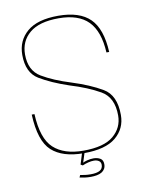

<svg xmlns="http://www.w3.org/2000/svg" viewBox="-81 -658 645 826"><g transform="rotate(-10 241.5 -244.5)"><path d="M237 4Q332 4 377 -33.5Q422 -71 422 -130.5Q422 -217 368.2 -248.5Q314.5 -280 237 -304.5Q161 -328 111 -357.8Q61 -387.5 61 -458Q61 -516 103 -551.2Q145 -586.5 230 -586.5Q316.5 -586.5 359.5 -542.8Q402.5 -499 407.5 -406H419.5Q414.5 -507.5 369 -552.5Q323.5 -597.5 230 -597.5Q139 -597.5 94 -559Q49 -520.5 49 -458Q49 -380.5 99.5 -350Q150 -319.5 226 -294Q303.5 -270.5 356.8 -240Q410 -209.5 410 -130.5Q410 -77 368.5 -42Q327 -7 237 -7Q152.5 -7 107 -49Q61.5 -91 56.5 -198.5H44.5Q49.5 -82.5 96.8 -39.2Q144 4 237 4ZM249.5 109.5Q263 109.5 275 107.2Q287 105 296 99.8Q305 94.5 310 86Q315 77.5 315 65.5Q315 47.5 302.5 40.2Q290 33 273.5 33Q259.5 33 245 36.8Q230.5 40.5 223 45.5V55Q235.5 49.5 248.8 46.2Q262 43 273 43Q286 43 294.8 48.8Q303.5 54.5 303.5 66.5Q303.5 83 290 90.8Q276.5 98.5 250 98.5Q236.5 98.5 225 97Q213.5 95.5 204.5 93.5L200 104Q209.5 106 222 107.8Q234.5 109.5 249.5 109.5ZM223 55 240.5 0H229.5L214 50Z"/></g></svg>

Font: Anybody UltraCondensed Thin Thin
Style: Regular
Weight: 250
Version: Version 1.111